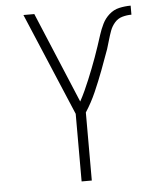

<svg xmlns="http://www.w3.org/2000/svg" viewBox="-53 -780 681 826"><g transform="rotate(-5 288.0 -367.5)"><path d="M266 0H310V-294Q336 -334 355.5 -378.5Q375 -423 392 -468Q409 -513 425 -558Q431 -577 436.5 -596.5Q442 -616 449 -635Q456 -654 469.5 -669.5Q483 -685 502.5 -690.5Q522 -696 542 -696V-735Q517 -735 492.5 -729.5Q468 -724 449 -707Q430 -690 419 -667.5Q408 -645 400.5 -621.5Q393 -598 385 -574Q377 -550 368.5 -526.5Q360 -503 351 -480Q342 -457 332.5 -434Q323 -411 312.5 -388Q302 -365 290 -343L126 -735H79L266 -292Z"/></g></svg>

Font: Iosevka Sparkle Extralight
Style: Regular
Weight: 200
Designer: Belleve Invis
Foundry: Belleve Invis
Version: Version 4.5.0; ttfautohint (v1.8.3)